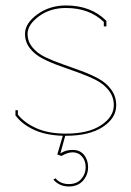

<svg xmlns="http://www.w3.org/2000/svg" viewBox="-20 -489 477 697"><path d="M208 63Q223.1 55.2 244.1 55.2Q270.5 55.2 285.2 73.5Q299.8 91.8 299.8 118.2Q299.8 146 281.2 167Q262.7 188 230 188Q195.8 188 173.8 163.1L181.2 158.2Q199.2 179.2 230 179.2Q258.8 179.2 274.9 160.9Q291 142.6 291 118.2Q291 94.7 277.8 79.3Q264.6 64 244.1 64Q225.6 64 205.1 76.2L203.1 77.1L188 71.8L208 3.9Q145 2 102.3 -18.3Q59.6 -38.6 37.1 -68.8L36.1 -69.8V-88.9H44.9V-73.2Q67.4 -43.9 111.3 -23.9Q155.3 -3.9 219.2 -3.9Q300.8 -3.9 346.9 -34.4Q393.1 -64.9 393.1 -106.9Q393.1 -137.2 375.2 -160.4Q357.4 -183.6 329.1 -198Q300.8 -212.4 266.4 -224.9Q231.9 -237.3 197.5 -249.5Q163.1 -261.7 134.8 -276.4Q106.4 -291 88.6 -313.7Q70.8 -336.4 70.8 -366.2Q70.8 -404.3 115.5 -436.8Q160.2 -469.2 219.2 -469.2Q310.1 -469.2 365.2 -414.1L366.2 -413.1V-393.1H356.9V-409.2Q304.7 -460 219.2 -460Q162.1 -460 121.1 -429.7Q80.1 -399.4 80.1 -366.2Q80.1 -338.4 97.9 -316.9Q115.7 -295.4 144 -281.7Q172.4 -268.1 206.8 -256.1Q241.2 -244.1 275.4 -231.4Q309.6 -218.8 337.9 -203.4Q366.2 -188 384 -163.3Q401.9 -138.7 401.9 -106.9Q401.9 -60.1 353 -28.1Q304.2 3.9 219.2 3.9H216.8L199.2 67.9Z"/></svg>

Font: Rawengulk
Style: Ultralight
Weight: 200
Version: Version 0.92